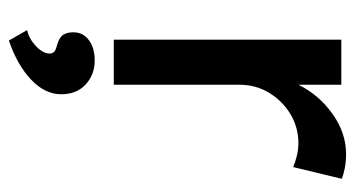

<svg xmlns="http://www.w3.org/2000/svg" viewBox="-208 -368 818 443"><g transform="rotate(90 201.5 -147.0)"><path d="M72 0V-525H176V-426Q199 -473 243 -504.5Q287 -536 336 -536Q353 -536 368.5 -533Q384 -530 393 -526L366 -414Q354 -419 339.5 -422.5Q325 -426 311 -426Q275 -426 244.5 -408Q214 -390 195 -359Q176 -328 176 -290V0ZM74 242 50 200Q71 195 87.5 179Q104 163 104 148Q104 142 100.5 138Q97 134 85 131Q67 126 61 117Q55 108 55 93Q55 71 73 57.5Q91 44 120 44Q153 44 175.5 65Q198 86 198 121Q198 159 164 191Q130 223 74 242Z"/></g></svg>

Font: Lexend Deca
Style: Regular
Weight: 400
Designer: Bonnie Shaver-Troup, Thomas Jockin
Foundry: Lexend
Version: Version 1.008; ttfautohint (v1.8.4.7-5d5b)